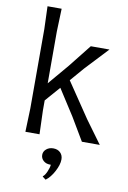

<svg xmlns="http://www.w3.org/2000/svg" viewBox="-112 -866 806 1205"><g transform="rotate(10 291.0 -263.0)"><path d="M564 0H450L364 -145L258 -310L175 -215V-150L180 0H90L95 -150V-655L90 -800H180L175 -655V-324L286 -455L401 -600H520L384 -455L308 -367L458 -145ZM343 132Q343 165 320 208.5Q297 252 267 274L246 258L247 255Q259 247 270.5 220.5Q282 194 283 176H278Q252 176 235.5 161Q219 146 219 124Q219 102 237 87Q255 72 281 72Q309 72 326 88.5Q343 105 343 132Z"/></g></svg>

Font: Farro Light
Style: Regular
Weight: 300
Designer: Aceler Chua
Foundry: Grayscale Limited
Version: Version 1.101